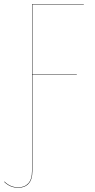

<svg xmlns="http://www.w3.org/2000/svg" viewBox="-46 -700 451 912"><path d="M352.1 -678.2H107.9V-347.2H318.8V-345.2H107.9V112.8Q107.9 152.8 89.8 172.4Q71.8 191.9 41 191.9Q2 191.9 -25.9 164.1L-24.9 162.1Q2.9 189.9 41 189.9Q70.8 189.9 88.4 170.9Q106 151.9 106 112.8V-680.2H352.1Z"/></svg>

Font: Fira Sans Compressed Two
Style: Regular
Weight: 100
Width: 1
Designer: Carrois Corporate & Edenspiekermann AG
Foundry: Carrois Corporate GbR & Edenspiekermann AG
Version: Version 4.203;PS 004.203;hotconv 1.0.88;makeotf.lib2.5.64775